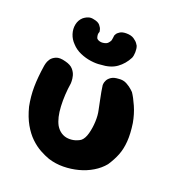

<svg xmlns="http://www.w3.org/2000/svg" viewBox="-133 -835 860 944"><g transform="rotate(20 296.5 -363.0)"><path d="M225 -8Q202 -16 175.5 -30.5Q149 -45 124 -69Q99 -93 78.5 -129Q58 -165 45 -216Q35 -267 35.5 -316Q36 -365 46 -430Q46 -430 48.5 -441.5Q51 -453 59.5 -466Q68 -479 86.5 -487Q105 -495 137 -486Q165 -479 178 -464Q191 -449 195 -433Q199 -417 199 -405.5Q199 -394 199 -394Q189 -330 192 -271Q195 -212 214 -177Q226 -157 242.5 -146.5Q259 -136 278 -134.5Q297 -133 314.5 -138Q332 -143 344 -152Q359 -165 367 -194.5Q375 -224 376.5 -257.5Q378 -291 372 -317Q367 -344 362 -366Q357 -388 354 -406.5Q351 -425 349 -439Q349 -439 349.5 -446.5Q350 -454 355.5 -465Q361 -476 374.5 -485Q388 -494 412 -495Q436 -498 455 -487.5Q474 -477 485 -466.5Q496 -456 496 -456Q511 -434 527.5 -396.5Q544 -359 552 -315Q560 -261 557 -220.5Q554 -180 541.5 -148Q529 -116 507 -83Q485 -56 452.5 -36.5Q420 -17 382 -7Q344 3 303.5 3.5Q263 4 225 -8ZM304 -530Q283 -527 254 -531Q225 -535 197.5 -547Q170 -559 151 -580Q132 -599 124 -624Q116 -649 121 -673.5Q126 -698 144 -714Q144 -714 151 -719Q158 -724 170 -728Q182 -732 198 -728Q221 -724 231 -712Q241 -700 243 -690Q245 -680 245 -680Q241 -671 241.5 -663.5Q242 -656 245 -647Q249 -640 260.5 -636.5Q272 -633 285 -636Q297 -638 304 -645Q311 -652 315 -661Q316 -666 317 -672.5Q318 -679 319 -688Q319 -688 323 -695.5Q327 -703 339 -710.5Q351 -718 372 -718Q397 -718 412 -708Q427 -698 433.5 -688Q440 -678 440 -678Q445 -664 444.5 -645.5Q444 -627 439 -615Q420 -578 388 -555Q356 -532 304 -530Z"/></g></svg>

Font: Sour Gummy
Style: Bold
Weight: 700
Designer: Stefie Justprince
Foundry: Eifetstype
Version: Version 1.000